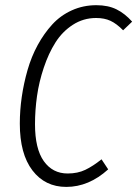

<svg xmlns="http://www.w3.org/2000/svg" viewBox="-20 -716 534 747"><path d="M355 -695.8Q400.4 -695.8 433.1 -679.7Q465.8 -663.6 494.1 -631.8L459 -598.1Q433.6 -624 409.9 -635Q386.2 -646 354 -646Q304.2 -646 263.2 -619.4Q222.2 -592.8 195.6 -550.5Q168.9 -508.3 150.4 -452.9Q131.8 -397.5 124 -342.3Q116.2 -287.1 116.2 -232.9Q116.2 -137.2 150.4 -89.1Q184.6 -41 243.2 -41Q282.2 -41 311.8 -55.2Q341.3 -69.3 375 -96.2L400.9 -57.1Q325.7 11.2 237.8 11.2Q155.3 11.2 106.2 -53Q57.1 -117.2 57.1 -234.9Q57.1 -286.6 64.7 -339.1Q72.3 -391.6 87.2 -443.6Q102.1 -495.6 126.7 -540.8Q151.4 -585.9 183.3 -620.8Q215.3 -655.8 259.5 -675.8Q303.7 -695.8 355 -695.8Z"/></svg>

Font: Fira Sans Compressed Light
Style: Italic
Weight: 300
Width: 3
Italic angle: -8°
Designer: Carrois Corporate & Edenspiekermann AG
Foundry: Carrois Corporate GbR & Edenspiekermann AG
Version: Version 4.203;PS 004.203;hotconv 1.0.88;makeotf.lib2.5.64775